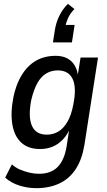

<svg xmlns="http://www.w3.org/2000/svg" viewBox="-20 -792 559 1001"><path d="M169 189Q125 189 81.5 175.5Q38 162 7 134L42 65Q62 83 86.5 93Q111 103 135 108.5Q159 114 183 114Q245 114 280 79Q315 44 327 -27L343 -131H349Q334 -93 309.5 -66.5Q285 -40 254.5 -27.5Q224 -15 189 -15Q128 -15 91.5 -48Q55 -81 44.5 -142.5Q34 -204 50 -286Q62 -342 83 -382.5Q104 -423 132.5 -449.5Q161 -476 195.5 -488.5Q230 -501 269 -501Q324 -501 354 -470.5Q384 -440 388 -385H383L400 -492H491L420 -36Q408 38 375.5 88.5Q343 139 290.5 164Q238 189 169 189ZM224 -90Q257 -90 284 -106Q311 -122 331.5 -157Q352 -192 362 -246Q380 -334 359 -379.5Q338 -425 281 -425Q248 -425 221 -409Q194 -393 175 -359Q156 -325 143 -271Q126 -182 146.5 -136Q167 -90 224 -90ZM256 -571 266 -635Q272 -674 289 -709Q306 -744 334 -772L368 -745Q345 -721 334.5 -697Q324 -673 319 -649L301 -662H369L355 -571Z"/></svg>

Font: Nunito Sans 10pt Condensed SemiBold
Style: Italic
Weight: 600
Width: 3
Italic angle: -9°
Designer: Vernon Adams
Foundry: Vernon Adams
Version: Version 3.101;gftools[0.9.27]